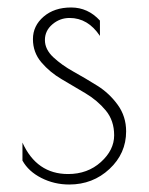

<svg xmlns="http://www.w3.org/2000/svg" viewBox="-20 -482 397 513"><path d="M166 -434Q140 -434 120 -417Q100 -400 100 -375Q100 -350 122.5 -329Q145 -308 176.5 -290.5Q208 -273 240 -253Q272 -233 294.5 -202Q317 -171 317 -131Q317 -72 272.5 -30.5Q228 11 165 11Q125 11 90.5 -6.5Q56 -24 40 -53V-101Q78 -17 162 -17Q214 -17 249.5 -49Q285 -81 285 -120.5Q285 -160 262.5 -187Q240 -214 208 -233Q176 -252 144.5 -270.5Q113 -289 90.5 -315.5Q68 -342 68 -377.5Q68 -413 96.5 -437.5Q125 -462 170 -462Q215 -462 247 -427V-386Q215 -434 166 -434Z"/></svg>

Font: Poiret One
Style: Regular
Weight: 400
Designer: Denis Masharov
Foundry: Denis Masharov
Version: Version 1.001